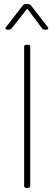

<svg xmlns="http://www.w3.org/2000/svg" viewBox="-20 -919 265 939"><path d="M15 -774H24C29 -774 34 -776 37 -780L110 -873C112 -876 115 -875 116 -873L186 -780C189 -775 194 -774 199 -774H208C213 -774 216 -777 216 -780C216 -782 216 -784 214 -786L131 -893C128 -897 123 -899 118 -899H105C100 -899 95 -897 92 -893L9 -786C4 -780 7 -774 15 -774ZM108 0H118C124 0 128 -4 128 -10V-690C128 -696 124 -700 118 -700H108C102 -700 98 -696 98 -690V-10C98 -4 102 0 108 0Z"/></svg>

Font: Barlow Thin
Style: Regular
Weight: 250
Designer: Jeremy Tribby
Foundry: Tribby Type
Version: Version 1.422;hotconv 1.0.109;makeotfexe 2.5.65596